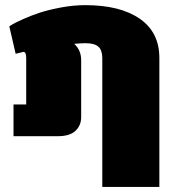

<svg xmlns="http://www.w3.org/2000/svg" viewBox="-20 -537 686 757"><path d="M16.7 -433.3Q21.7 -436.7 31.7 -442.5Q41.7 -448.3 73.3 -462.5Q105 -476.7 138.3 -487.5Q171.7 -498.3 220.4 -507.5Q269.2 -516.7 316.7 -516.7Q453.3 -516.7 530.8 -463.3Q608.3 -410 608.3 -308.3V200H383.3V-308.3Q383.3 -339.2 367.9 -352.9Q352.5 -366.7 316.7 -366.7Q300 -366.7 272.5 -364.2Q300 -339.2 300 -300V-75Q300 -42.5 277.5 -21.2Q255 0 208.3 0H33.3V-125H83.3V-308.3Q83.3 -332.5 72.5 -332.5Q61.7 -330 41.7 -325Z"/></svg>

Font: BoonTook
Style: Regular
Weight: 400
Designer: Sungsit Sawaiwan
Foundry: FontUni
Version: Version 3.0